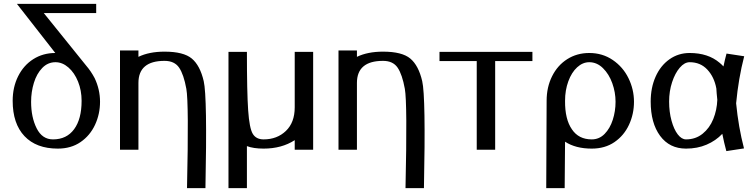

<svg xmlns="http://www.w3.org/2000/svg" viewBox="-20 -780 3937 1000"><path d="M473 -373Q454 -409 429 -438L208 -712H481V-760H68L268 -504Q204 -504 153.5 -472Q103 -440 74.5 -383Q46 -326 46 -255Q46 -136 107.5 -71Q169 -6 281 -6Q350 -6 399.5 -40Q449 -74 475 -130Q501 -186 501 -250Q501 -314 473 -373ZM405 -255Q405 -160 366 -107Q327 -54 256 -54Q200 -54 171 -111.5Q142 -169 142 -250Q142 -301 156.5 -348.5Q171 -396 200 -426Q229 -456 269 -456Q305 -456 336.5 -428.5Q368 -401 386.5 -355Q405 -309 405 -255Z M1050 200Q1060 -276 1041 -357.5Q1022 -439 979 -475Q936 -511 837 -511Q757 -511 701 -484V-517H605V0H701V-348Q701 -463 837 -463Q889 -463 913 -427.5Q937 -392 950.5 -317.5Q964 -243 954 200Z M1266 -19Q1300 -6 1353 -6Q1447 -6 1515 -50V0H1611V-510H1515V-221Q1515 -142 1469 -98Q1423 -54 1353 -54Q1314 -54 1296.5 -83Q1279 -112 1272.5 -205.5Q1266 -299 1266 -510H1170V200H1266Z M2188 200Q2198 -276 2179 -357.5Q2160 -439 2117 -475Q2074 -511 1975 -511Q1895 -511 1839 -484V-517H1743V0H1839V-348Q1839 -463 1975 -463Q2027 -463 2051 -427.5Q2075 -392 2088.5 -317.5Q2102 -243 2092 200Z M2269 -510V-462H2463V0H2559V-462H2753V-510Z M2923 -42Q2978 -6 3062 -6Q3131 -6 3180.5 -40Q3230 -74 3256 -130Q3282 -186 3282 -250Q3282 -314 3253.5 -372.5Q3225 -431 3171.5 -467.5Q3118 -504 3049 -504Q2985 -504 2934.5 -472Q2884 -440 2855.5 -383Q2827 -326 2827 -255Q2827 -241 2825 200H2921ZM2959 -106Q2922 -159 2923 -255Q2923 -310 2940 -356.5Q2957 -403 2986 -429.5Q3015 -456 3049 -456Q3089 -456 3120.5 -425Q3152 -394 3169 -346.5Q3186 -299 3186 -250Q3186 -201 3171.5 -156Q3157 -111 3129 -82.5Q3101 -54 3062 -54Q2994 -54 2959 -106Z M3748 -434Q3739 -444 3728 -453Q3668 -504 3572 -504Q3513 -504 3466.5 -471Q3420 -438 3394.5 -380.5Q3369 -323 3369 -251Q3369 -139 3418 -72.5Q3467 -6 3553 -6Q3612 -6 3660 -26.5Q3708 -47 3742 -83Q3751 -37 3763 7L3855 -7Q3826 -118 3814 -242Q3826 -371 3856 -487L3764 -501Q3755 -468 3748 -434ZM3716 -260Q3714 -207 3695 -160Q3676 -113 3639.5 -83.5Q3603 -54 3553 -54Q3530 -54 3510 -80Q3490 -106 3477.5 -151.5Q3465 -197 3465 -251Q3465 -305 3480.5 -352Q3496 -399 3520.5 -427.5Q3545 -456 3572 -456Q3628 -456 3664 -417.5Q3700 -379 3711 -319Q3712 -297 3716 -260Z"/></svg>

Font: LXGW Marker Gothic
Style: Regular
Weight: 400
Version: Version 1.001